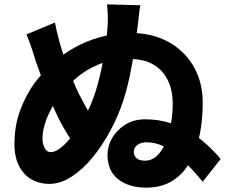

<svg xmlns="http://www.w3.org/2000/svg" viewBox="-20 -822 1040 877"><path d="M621 -798Q616 -770 613.5 -744Q611 -718 609 -705Q603 -655 594 -594Q585 -533 572 -472Q559 -411 542 -359Q520 -292 484 -225Q448 -158 403 -103Q358 -48 307 -15Q256 18 204 18Q161 18 125 -2Q89 -22 67.5 -63Q46 -104 46 -163Q46 -250 73 -320.5Q100 -391 138 -443Q171 -487 215 -528Q259 -569 314 -601Q369 -633 436 -652Q503 -671 581 -671Q651 -671 710 -648.5Q769 -626 813 -584Q857 -542 881.5 -483.5Q906 -425 906 -352Q906 -275 892 -205.5Q878 -136 847.5 -81.5Q817 -27 767.5 4Q718 35 648 35Q568 35 519.5 -3.5Q471 -42 471 -115Q471 -154 492 -191Q513 -228 552 -252.5Q591 -277 643 -277Q703 -277 754.5 -261Q806 -245 849 -218.5Q892 -192 927 -159.5Q962 -127 988 -96L906 8Q886 -16 858.5 -46.5Q831 -77 798.5 -105.5Q766 -134 728.5 -153Q691 -172 649 -172Q623 -172 607 -159.5Q591 -147 591 -129Q591 -110 604 -99Q617 -88 642 -88Q673 -88 697 -110.5Q721 -133 736.5 -171Q752 -209 760.5 -255Q769 -301 769 -347Q769 -400 754 -438.5Q739 -477 712.5 -503Q686 -529 650 -541Q614 -553 570 -553Q491 -553 430 -527.5Q369 -502 325 -462.5Q281 -423 248 -379Q228 -352 211 -319Q194 -286 184 -252.5Q174 -219 174 -188Q174 -165 184 -146Q194 -127 212 -127Q233 -127 260 -149Q287 -171 316 -209Q345 -247 370.5 -294.5Q396 -342 413 -393Q430 -445 442.5 -503Q455 -561 462.5 -616Q470 -671 472 -710Q473 -745 472 -762Q471 -779 469 -802ZM231 -719Q239 -676 251.5 -631.5Q264 -587 278.5 -544.5Q293 -502 308.5 -465Q324 -428 338 -398Q368 -338 394 -297Q420 -256 450 -218L363 -108Q346 -127 328 -150Q310 -173 290.5 -205Q271 -237 248 -280Q230 -317 211 -362.5Q192 -408 175 -455Q158 -502 143 -543Q138 -561 133 -576.5Q128 -592 121 -612.5Q114 -633 101 -665Z"/></svg>

Font: Noto Sans SC Thin ExtraBold
Style: Regular
Weight: 800
Version: Version 2.004-H2;hotconv 1.0.118;makeotfexe 2.5.65603